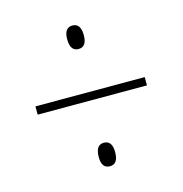

<svg xmlns="http://www.w3.org/2000/svg" viewBox="-73 -632 533 560"><g transform="rotate(-15 193.5 -352.5)"><path d="M168 -530Q168 -565 193 -565Q218 -565 218 -529Q218 -494 193 -494Q168 -494 168 -530ZM28 -365H358V-340H28ZM168 -174Q168 -211 193 -211Q218 -211 218 -176Q218 -140 193 -140Q168 -140 168 -174Z"/></g></svg>

Font: Noto Sans Display Thin Cond
Style: Regular
Weight: 250
Width: 3
Designer: Monotype Design team
Foundry: Monotype Imaging Inc.
Version: Version 1.000